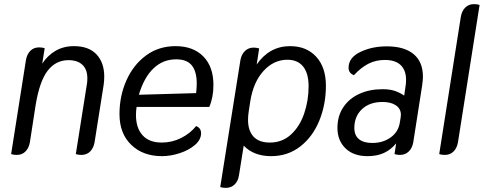

<svg xmlns="http://www.w3.org/2000/svg" viewBox="-20 -746 2350 932"><path d="M34 2 106 -455Q111 -483 127.5 -499.5Q144 -516 170 -516Q185 -516 197 -512L185 -437Q210 -476 249 -499Q288 -522 339 -522Q411 -522 448.5 -482Q486 -442 486 -374Q486 -354 483 -333L439 -55Q434 -27 417.5 -10.5Q401 6 375 6Q360 6 348 2L402 -339Q404 -349 404 -366Q404 -409 380 -431.5Q356 -454 312 -454Q251 -454 211.5 -403Q172 -352 153 -236L125 -55Q120 -27 103.5 -10.5Q87 6 61 6Q46 6 34 2Z M560 -192Q560 -280 593.5 -355.5Q627 -431 688.5 -476.5Q750 -522 832 -522Q918 -522 967 -472Q1016 -422 1016 -334Q1016 -273 996 -227H643Q640 -206 640 -188Q640 -125 672 -89.5Q704 -54 765 -54Q815 -54 859 -76Q903 -98 932 -134Q956 -125 956 -99Q956 -68 926.5 -42.5Q897 -17 852.5 -2.5Q808 12 766 12Q674 12 617 -43Q560 -98 560 -192ZM932 -294Q935 -320 935 -341Q935 -398 911.5 -428Q888 -458 835 -458Q771 -458 725 -414Q679 -370 654 -286Z M1049 162 1147 -454Q1152 -482 1169 -498.5Q1186 -515 1212 -515Q1223 -515 1238 -511L1226 -433Q1288 -522 1388 -522Q1468 -522 1515 -470.5Q1562 -419 1562 -330Q1562 -239 1530 -160.5Q1498 -82 1437.5 -35Q1377 12 1296 12Q1212 12 1163 -39L1140 105Q1136 133 1119 149.5Q1102 166 1076 166Q1062 166 1049 162ZM1478 -327Q1478 -390 1451.5 -423Q1425 -456 1375 -456Q1309 -456 1259.5 -402Q1210 -348 1195 -255L1187 -203Q1184 -182 1184 -164Q1184 -112 1210.5 -83Q1237 -54 1290 -54Q1350 -54 1392.5 -93Q1435 -132 1456.5 -195Q1478 -258 1478 -327Z M1618 -125Q1618 -183 1646.5 -225.5Q1675 -268 1724.5 -290.5Q1774 -313 1836 -313Q1872 -313 1896 -305Q1920 -297 1942 -282L1949 -330Q1951 -340 1951 -359Q1951 -405 1925 -430Q1899 -455 1848 -455Q1804 -455 1768 -436.5Q1732 -418 1698 -381Q1672 -391 1672 -417Q1672 -466 1728.5 -493.5Q1785 -521 1858 -521Q1942 -521 1987.5 -483.5Q2033 -446 2033 -373Q2033 -360 2029 -330L1986 -55Q1981 -27 1964 -10.5Q1947 6 1921 6Q1908 6 1895 2L1903 -50Q1876 -18 1842.5 -3Q1809 12 1764 12Q1696 12 1657 -26Q1618 -64 1618 -125ZM1921 -152 1925 -177Q1926 -181 1926 -189Q1926 -218 1902 -234.5Q1878 -251 1837 -251Q1774 -251 1737 -216Q1700 -181 1700 -125Q1700 -89 1722.5 -70.5Q1745 -52 1787 -52Q1839 -52 1876.5 -79Q1914 -106 1921 -152Z M2112 2 2217 -665Q2222 -693 2238.5 -709.5Q2255 -726 2281 -726Q2296 -726 2308 -722L2203 -55Q2198 -27 2181.5 -10.5Q2165 6 2139 6Q2124 6 2112 2Z"/></svg>

Font: Thasadith
Style: Bold Italic
Weight: 700
Italic angle: -9°
Designer: Cadson Demak Co.,Ltd.
Foundry: Cadson Demak Co.,Ltd.
Version: Version 1.000; ttfautohint (v1.6)